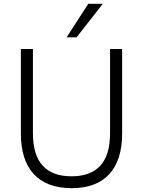

<svg xmlns="http://www.w3.org/2000/svg" viewBox="-20 -975 747 1003"><path d="M354 8Q225 8 157 -65Q89 -138 89 -278V-719H152V-280Q152 -165 203 -109.5Q254 -54 354 -54Q453 -54 504 -109.5Q555 -165 555 -280V-719H618V-278Q618 -138 550.5 -65Q483 8 354 8ZM328 -780 441 -955H517L380 -780Z"/></svg>

Font: Nunitoga
Style: Light
Weight: 300
Designer: Vernon Adams
Foundry: Vernon Adams
Version: Version 1.0